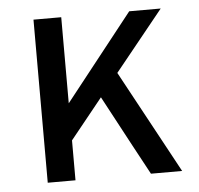

<svg xmlns="http://www.w3.org/2000/svg" viewBox="-43 -555 620 599"><g transform="rotate(-5 267.0 -255.5)"><path d="M406.2 0Q372.1 -62.5 271.5 -251Q246.1 -219.7 169.9 -125Q169.9 -93.8 169.9 0Q148.4 0 83 0Q83 -127.9 83 -510.7Q104.5 -510.7 169.9 -510.7Q169.9 -443.4 169.9 -241.2Q223.6 -308.6 382.8 -510.7Q407.2 -510.7 481.4 -510.7Q443.4 -463.9 329.1 -322.3Q373 -241.2 503.9 0Q479.5 0 406.2 0Z"/></g></svg>

Font: Overpass
Style: Regular
Weight: 400
Designer: Delve Withrington, Thomas Jockin
Version: Version 3.000;DELV;Overpass; ttfautohint (v1.5)